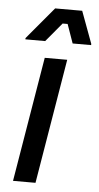

<svg xmlns="http://www.w3.org/2000/svg" viewBox="-52 -733 396 766"><g transform="rotate(5 146.5 -350.0)"><path d="M30 0 113.3 -500H203.3L120 0ZM30 -566.7V-571.7L137.5 -700H245.8L293.3 -571.7V-566.7H219.2L192.5 -642.5H172.5L109.2 -566.7Z"/></g></svg>

Font: Familjen Grotesk
Style: Italic
Weight: 400
Italic angle: -9.46201°
Designer: Anders Wikstroem, Jonas Baeckman, Matilda Gysing, Kristian Moeller
Foundry: Familjen STHLM AB
Version: Version 2.000